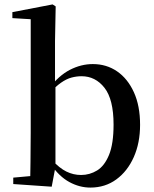

<svg xmlns="http://www.w3.org/2000/svg" viewBox="-20 -833 698 869"><path d="M40 0V-29L117 -36Q118 -65 118 -100Q118 -135 118.5 -170Q119 -205 119 -232V-746L36 -751V-778L218 -813L232 -804L229 -647V-453L231 -443V-80V-78L214 12ZM389 16Q340 16 294 -9Q248 -34 211 -88H200L216 -108Q249 -72 280.5 -56.5Q312 -41 347 -41Q386 -41 419.5 -61.5Q453 -82 473.5 -132Q494 -182 494 -269Q494 -383 453 -435.5Q412 -488 349 -488Q327 -488 304 -482Q281 -476 256 -458.5Q231 -441 199 -406L187 -435H204Q246 -491 296.5 -517Q347 -543 400 -543Q462 -543 510 -510Q558 -477 586 -415.5Q614 -354 614 -268Q614 -186 585.5 -122Q557 -58 506.5 -21Q456 16 389 16Z"/></svg>

Font: Noto Serif KR ExtraLight SemiBold
Style: Regular
Weight: 600
Version: Version 2.002-H1;hotconv 1.1.0;makeotfexe 2.6.0